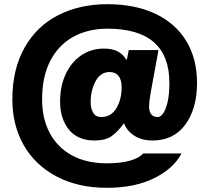

<svg xmlns="http://www.w3.org/2000/svg" viewBox="-20 -733 990 917"><path d="M39 -258Q39 -402 97 -505Q155 -608 258 -660.5Q361 -713 493 -713Q626 -713 722.5 -667Q819 -621 870 -536.5Q921 -452 921 -337Q921 -215 865.5 -138.5Q810 -62 708 -62Q657 -62 621.5 -85Q586 -108 573 -143H571Q542 -103 512.5 -82.5Q483 -62 432 -62Q351 -62 309 -114Q267 -166 267 -248Q267 -322 294 -379.5Q321 -437 368.5 -469Q416 -501 476 -501Q553 -501 582 -449H586L595 -494H737L699 -287Q692 -247 692 -226Q692 -174 734 -174Q746 -174 758.5 -190.5Q771 -207 780 -244Q789 -281 789 -337Q789 -596 493 -596Q401 -596 330.5 -557.5Q260 -519 220.5 -443Q181 -367 181 -258Q181 -166 218 -97Q255 -28 324.5 9.5Q394 47 490 47Q555 47 600 34.5Q645 22 663 0H847Q809 72 716.5 118Q624 164 490 164Q353 164 250.5 110Q148 56 93.5 -39.5Q39 -135 39 -258ZM561 -316Q561 -352 546 -370.5Q531 -389 504 -389Q460 -389 436.5 -345Q413 -301 413 -246Q413 -215 425 -194.5Q437 -174 464 -174Q511 -174 536 -216.5Q561 -259 561 -316Z"/></svg>

Font: Nunito Sans Heavy Heavy
Style: Italic
Weight: 400
Italic angle: -4.541°
Designer: Vernon Adams
Foundry: Vernon Adams
Version: Version 2.002